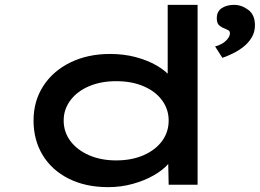

<svg xmlns="http://www.w3.org/2000/svg" viewBox="-20 -760 1069 790"><path d="M425 10Q332 10 262.5 -25Q193 -60 155.5 -122Q118 -184 118 -264Q118 -344 158 -406Q198 -468 269.5 -503Q341 -538 433 -538Q490 -538 538.5 -525Q587 -512 623.5 -491Q660 -470 680.5 -445.5Q701 -421 703 -396L670 -392V-740H793V0H674L671 -144L695 -134Q694 -110 672 -85Q650 -60 612.5 -38.5Q575 -17 526.5 -3.5Q478 10 425 10ZM458 -100Q522 -100 571 -121.5Q620 -143 647 -180Q674 -217 674 -264Q674 -310 647 -347Q620 -384 571 -405Q522 -426 458 -426Q395 -426 346 -405Q297 -384 269.5 -347Q242 -310 242 -264Q242 -217 269.5 -180Q297 -143 346 -121.5Q395 -100 458 -100ZM895 -522 865 -569Q879 -572 893 -580Q907 -588 916.5 -600Q926 -612 926 -623Q926 -632 919.5 -635.5Q913 -639 904 -643Q892 -647 882 -655.5Q872 -664 872 -685Q872 -713 892.5 -726.5Q913 -740 943 -740Q974 -740 1001.5 -719.5Q1029 -699 1029 -656Q1029 -628 1015.5 -605.5Q1002 -583 980.5 -566.5Q959 -550 936 -539Q913 -528 895 -522Z"/></svg>

Font: Lexend Zetta Medium
Style: Regular
Weight: 500
Designer: Bonnie Shaver-Troup, Thomas Jockin
Foundry: Lexend
Version: Version 1.007